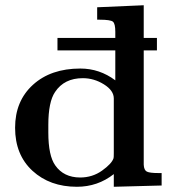

<svg xmlns="http://www.w3.org/2000/svg" viewBox="-20 -714 679 739"><path d="M38.1 -222.2Q38.1 -325.2 106.9 -387.7Q175.8 -450.2 289.1 -450.2Q363.3 -450.2 423.8 -404.8V-520H201.2V-567.9H423.8V-591.8Q423.8 -622.6 414.8 -630.4Q405.8 -638.2 362.8 -638.2H354V-686L533.2 -693.8V-567.9H584V-520H533.2V-80.1Q534.2 -59.1 545.2 -53.5Q556.2 -47.9 590.8 -47.9H602.1V0L418 4.9V-43.9Q356 4.9 275.9 4.9Q171.9 4.9 105 -56.6Q38.1 -118.2 38.1 -222.2ZM166 -204.1Q166 -114.3 192.9 -77.1Q225.1 -31.2 288.1 -30.8Q335.9 -30.8 373 -57.4Q410.2 -84 417 -105Q418 -107.9 418 -125V-335Q418 -365.7 379.9 -389.4Q341.8 -413.1 298.8 -413.1Q227.1 -413.1 191.9 -359.9Q166 -321.8 166 -232.9Z"/></svg>

Font: CMU Serif
Style: Bold
Weight: 700
Version: Version 0.7.0